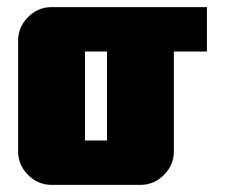

<svg xmlns="http://www.w3.org/2000/svg" viewBox="-20 -520 633 540"><path d="M281 -125V-375H219V-125ZM562 -500V-375H469V-94Q469 -56 441 -28Q413 0 375 0H125Q87 0 59 -28Q31 -56 31 -94V-406Q31 -444 59 -472Q87 -500 125 -500Z"/></svg>

Font: CostaRica
Style: Normal
Weight: 900
Version: Version 1.3